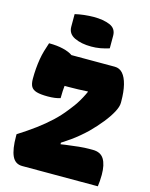

<svg xmlns="http://www.w3.org/2000/svg" viewBox="-137 -1035 874 1121"><g transform="rotate(15 300.0 -474.5)"><path d="M566 0H109Q66 0 47.5 -40Q29 -80 29 -160V-171Q86 -207 132.5 -241.5Q179 -276 217 -311.5Q255 -347 286 -387Q300 -404 313 -422Q326 -440 337.5 -459.5Q349 -479 359.5 -500.5Q370 -522 379 -545Q388 -568 397 -593L367 -483V-549L416 -523Q389 -521 362.5 -519.5Q336 -518 309 -517Q282 -516 253 -516H171Q138 -516 116.5 -531.5Q95 -547 84.5 -573.5Q74 -600 73.5 -633Q73 -666 81 -700H481Q510 -700 529.5 -678Q549 -656 559.5 -614Q570 -572 570 -514V-505Q570 -482 552 -448.5Q534 -415 503.5 -377Q473 -339 435 -301Q414 -281 391.5 -262Q369 -243 344.5 -225.5Q320 -208 295.5 -192.5Q271 -177 247 -164.5Q223 -152 200 -143L292 -211V-138L235 -171Q278 -179 320.5 -185Q363 -191 399 -194.5Q435 -198 459 -198H483Q530 -198 550.5 -165Q571 -132 571 -70Q571 -52 569.5 -32.5Q568 -13 566 0ZM223 -441Q208 -436 189 -433.5Q170 -431 147 -431Q104 -431 80 -438Q56 -445 46.5 -461.5Q37 -478 37 -509Q37 -541 39.5 -571Q42 -601 46.5 -628Q51 -655 58.5 -681Q66 -707 75 -733Q124 -733 161 -724Q198 -715 219 -700Q240 -685 240 -666Q240 -638 236 -602Q232 -566 227.5 -525.5Q223 -485 223 -441ZM175 -936Q188 -939 202 -941.5Q216 -944 230.5 -945.5Q245 -947 259.5 -948Q274 -949 287 -949Q346 -949 385.5 -932.5Q425 -916 425 -872V-796Q412 -792 398.5 -788.5Q385 -785 371 -782.5Q357 -780 343 -779Q329 -778 317 -778Q257 -778 216 -797.5Q175 -817 175 -860Z"/></g></svg>

Font: Recursive Casual Black
Style: Regular
Weight: 900
Version: Version 1.047